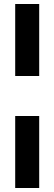

<svg xmlns="http://www.w3.org/2000/svg" viewBox="-20 -740 272 960"><path d="M176 -720V-360H56V-720ZM176 -160V200H56V-160Z"/></svg>

Font: Chivo Black
Style: Regular
Weight: 900
Designer: Hector Gatti
Foundry: Omnibus-Type
Version: Version 1.007